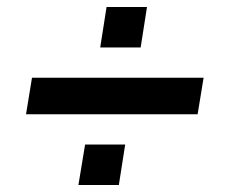

<svg xmlns="http://www.w3.org/2000/svg" viewBox="-20 -560 640 546"><path d="M265 -425 283 -540H398L380 -425ZM54 -235 71 -339H559L542 -235ZM203 -34 222 -149H336L318 -34Z"/></svg>

Font: Nunito Sans ExtraBold
Style: Italic
Weight: 800
Italic angle: -9°
Designer: Vernon Adams
Foundry: Vernon Adams
Version: Version 3.006; ttfautohint (v1.8.3)